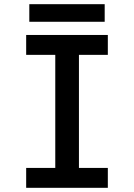

<svg xmlns="http://www.w3.org/2000/svg" viewBox="-20 -897 640 917"><path d="M105 0V-95H244V-635H105V-730H495V-635H357V-95H495V0ZM120 -793V-877H480V-793Z"/></svg>

Font: M PLUS Code Latin 60 Medium
Style: Regular
Weight: 500
Width: 7
Monospace: yes
Designer: Coji Morishita
Foundry: UNDERFOREST DESIGN
Version: Version 1.005; ttfautohint (v1.8.3)